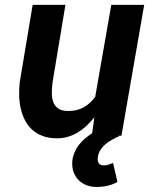

<svg xmlns="http://www.w3.org/2000/svg" viewBox="-20 -548 627 775"><path d="M458 0 461.4 1.5Q447.3 7.8 432.4 15.9Q417.5 23.9 405 34.7Q392.6 45.4 384.3 59.1Q376 72.8 374.5 89.8Q373.5 103 378.7 110.8Q383.8 118.7 397.5 119.6Q407.2 120.1 417.2 116.9Q427.2 113.8 436.5 109.9L454.1 186.5Q434.6 197.3 412.8 202.1Q391.1 207 368.7 206.5Q347.2 206.5 329.1 199.5Q311 192.4 298.1 179.7Q285.2 167 278.1 149.2Q271 131.3 271.5 109.4Q272 89.8 278.6 72.5Q285.2 55.2 296.1 40Q307.1 24.9 321.5 12.5Q335.9 0 352.1 -10.3L360.8 -74.7Q346.2 -56.2 329.6 -40.5Q313 -24.9 293.9 -13.4Q274.9 -2 253.2 4.4Q231.4 10.7 207.5 10.3Q175.3 9.8 151.1 0.5Q127 -8.8 109.4 -24.9Q91.8 -41 80.8 -62.5Q69.8 -84 64 -108.9Q58.1 -133.8 57.4 -161.1Q56.6 -188.5 59.6 -215.8L111.8 -528.3H244.1L191.9 -214.4Q189.5 -193.8 189.2 -173.6Q189 -153.3 194.6 -137.2Q200.2 -121.1 213.9 -110.8Q227.5 -100.6 252.9 -100.1Q288.6 -99.1 316.2 -114Q343.8 -128.9 364.3 -157.2L429.2 -528.3H562L470.2 0Z"/></svg>

Font: Roboto Mono
Style: Bold Italic
Weight: 700
Designer: Google
Version: Version 2.000985; 2015; ttfautohint (v1.3)